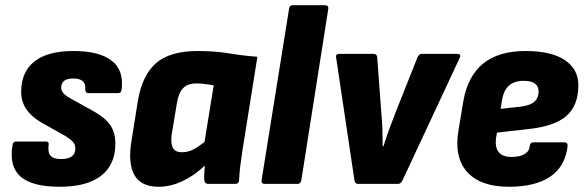

<svg xmlns="http://www.w3.org/2000/svg" viewBox="-20 -703 2241 734"><path d="M208 11Q103 11 58.5 -28Q14 -67 28 -149Q30 -162 42 -162H155Q168 -162 166 -149Q162 -120 173.5 -107.5Q185 -95 213 -95Q268 -95 268 -135Q268 -150 259.5 -160Q251 -170 230 -183L136 -236Q99 -258 80 -286.5Q61 -315 61 -352Q61 -428 111.5 -468Q162 -508 260 -508Q359 -508 406.5 -471.5Q454 -435 445 -361Q444 -347 431 -347H318Q306 -347 306 -361Q310 -403 260 -403Q214 -403 214 -368Q214 -355 224.5 -344.5Q235 -334 258 -322L341 -276Q383 -252 402 -224Q421 -196 421 -153Q421 -74 367 -31.5Q313 11 208 11Z M587 11Q519 11 494 -33.5Q469 -78 482 -160L507 -317Q524 -417 577.5 -462.5Q631 -508 736 -508Q802 -508 855.5 -499Q909 -490 964 -486L907 -129Q902 -96 898.5 -68Q895 -40 894 -14Q893 0 880 0H775Q763 0 761 -14Q760 -26 761 -40.5Q762 -55 763 -70Q722 -31 676.5 -10Q631 11 587 11ZM676 -121Q698 -121 718 -131Q738 -141 762 -161L797 -377Q783 -379 766.5 -381.5Q750 -384 731 -384Q697 -384 679.5 -365.5Q662 -347 656 -307L636 -187Q632 -154 641 -137.5Q650 -121 676 -121Z M992 0Q978 0 980 -14L1085 -669Q1087 -683 1098 -683H1222Q1237 -683 1235 -669L1132 -14Q1129 0 1118 0Z M1348 0Q1337 0 1335 -14L1265 -483Q1262 -497 1278 -497H1408Q1421 -497 1422 -484L1438 -269Q1441 -237 1442 -206.5Q1443 -176 1443 -144H1446Q1456 -176 1467 -206.5Q1478 -237 1491 -270L1576 -484Q1578 -489 1582 -493Q1586 -497 1592 -497H1729Q1736 -497 1738.5 -493Q1741 -489 1738 -483L1519 -14Q1512 0 1502 0Z M1925 11Q1817 11 1766 -45.5Q1715 -102 1733 -206L1751 -315Q1768 -412 1827 -460Q1886 -508 1990 -508Q2087 -508 2139 -473.5Q2191 -439 2191 -377Q2191 -299 2144.5 -259Q2098 -219 1994 -209L1880 -196L1877 -180Q1871 -141 1886 -122Q1901 -103 1936 -103Q1967 -103 1985.5 -114Q2004 -125 2005 -145Q2007 -159 2019 -159H2137Q2151 -159 2150 -145Q2141 -67 2084 -28Q2027 11 1925 11ZM1894 -287 1968 -295Q2005 -299 2022 -313.5Q2039 -328 2039 -353Q2039 -373 2025 -383.5Q2011 -394 1982 -394Q1946 -394 1925.5 -375.5Q1905 -357 1899 -319Z"/></svg>

Font: Sofia Sans Semi Condensed Black
Style: Italic
Weight: 900
Italic angle: -9°
Version: Version 4.100